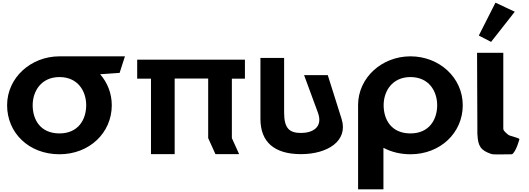

<svg xmlns="http://www.w3.org/2000/svg" viewBox="-20 -1145 3926 1425"><path d="M222.5 -363.9C222.5 -468.4 285.9 -572.8 421.1 -573V-573L421.5 -573H421.6C558.1 -573 619.8 -468.5 619.8 -363.9C619.8 -259.4 561.9 -154.8 421.6 -154.8C277.6 -154.8 222.5 -259.4 222.5 -363.9ZM421.1 -727V-726.9C209.1 -726.6 32.7 -568.6 32.7 -363.9C32.7 -159.1 193.5 -0.1 421.6 -0.1C643.2 -0.1 809.6 -159.1 809.6 -363.9C809.6 -452.3 777.3 -531.9 723.3 -594L867.7 -604L907.3 -727Z M1276.4 -561.9H1525.1V-120L1579 -0.9H1754.8L1700.9 -120V-561H1797.8V-702H1700.9V-702.1H1525.1H1276.4H1100.6V-702H998.2V-561H1100.6V-0.9H1276.4Z M2412.7 -587.5H2236.9L2339.3 -309.5C2379.5 -200.5 2300 -158.2 2214 -158.2C2128 -158.2 2088.7 -192.2 2088.7 -309.5V-715H1912.9V-262.8C1912.9 -89.4 2017.6 -1 2214 -1C2410.3 -1 2566.8 -98.6 2515.1 -262.8Z M2827.3 -363.9C2827.3 -468.5 2890.9 -573 3026.5 -573C3163 -573 3224.7 -468.5 3224.7 -363.9C3224.7 -259.4 3166.7 -154.8 3026.5 -154.8C2882.5 -154.8 2827.3 -259.4 2827.3 -363.9ZM2637.5 -363.9C2637.5 -359.8 2637.6 -355.7 2637.7 -351.7V260H2825.8V-48.1C2883.1 -17.5 2951.1 -0.1 3026.5 -0.1C3248.1 -0.1 3414.5 -159.1 3414.5 -363.9C3414.5 -568.8 3240.6 -726.9 3026.5 -726.9C2814.2 -726.9 2637.5 -568.8 2637.5 -363.9Z M3533.7 -881.2 3624.8 -834.1 3800.7 -1058 3657.3 -1125.2ZM3520.7 -753H3715.4V-191C3715.6 -173 3733.1 -161.8 3751.6 -145C3761.7 -135.7 3826.3 -124 3835.3 -113C3835.3 -113 3812 -21.3 3780.4 0C3687.9 0 3645 4.3 3624.1 -3C3549.8 -28.9 3527.3 -57.6 3523.4 -148L3522.9 -148V-166.5C3522.7 -176.7 3522.8 -187.5 3522.9 -199V-200Z"/></svg>

Font: Hussar
Style: BdWide
Weight: 700
Foundry: Cannot Into Space Fonts
Version: Version 2.00